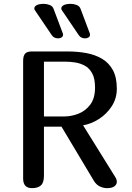

<svg xmlns="http://www.w3.org/2000/svg" viewBox="-20 -976 683 996"><path d="M100 -659Q100 -687 110.5 -698Q121 -709 144 -709H333Q383 -709 428.5 -700.5Q474 -692 509.5 -671Q545 -650 565.5 -612.5Q586 -575 586 -516Q586 -465 559.5 -424.5Q533 -384 493 -358.5Q453 -333 411 -326L577 -59Q586 -46 586 -33Q586 -19 573.5 -9.5Q561 0 535 0Q517 0 498.5 -8.5Q480 -17 467 -38L299 -319H208V-65Q208 -29 192.5 -14.5Q177 0 146 0Q100 0 100 -50ZM208 -656V-372H315Q350 -372 386.5 -386Q423 -400 448 -433Q473 -466 473 -522Q473 -569 458 -596Q443 -623 419.5 -635.5Q396 -648 370 -652Q344 -656 323 -656ZM161 -923Q158 -926 158 -932Q158 -943 171 -949.5Q184 -956 207 -956Q223 -956 238 -950Q253 -944 258 -930L305 -805Q307 -801 307 -796Q307 -787 299.5 -782Q292 -777 282 -777Q260 -777 249 -793ZM301 -923Q298 -926 298 -932Q298 -943 311 -949.5Q324 -956 347 -956Q363 -956 378 -950Q393 -944 398 -930L445 -805Q447 -801 447 -796Q447 -787 439.5 -782Q432 -777 422 -777Q400 -777 389 -793Z"/></svg>

Font: Marmelad
Style: Regular
Weight: 400
Designer: Manvel Shmavonyan
Foundry: Cyreal
Version: Version 1.110; ttfautohint (v1.8.4.7-5d5b)